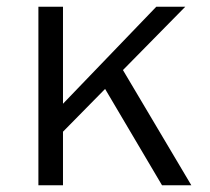

<svg xmlns="http://www.w3.org/2000/svg" viewBox="-20 -550 622 570"><path d="M345 -342 530 -530H444L167 -242V-530H94V0H167V-159L292 -286L461 0H548Z"/></svg>

Font: Cheyenne Sans Light
Style: Regular
Weight: 300
Designer: The Public Sans project authors (U.S. Web Design System), Libre Franklin designed by Pablo Impallari and Rodrigo Fuenzal
Foundry: The Cheyenne Sans Project Authors
Version: Version 2.007